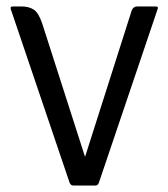

<svg xmlns="http://www.w3.org/2000/svg" viewBox="-20 -576 521 596"><path d="M244 -89 389 -544Q394 -556 406 -556H463Q473 -556 469 -547L287 -9Q284 0 276 0H209Q203 0 200.5 -2.5Q198 -5 196 -9L14 -546Q10 -556 20 -556H46Q70 -556 85 -546Q100 -536 111 -503Z"/></svg>

Font: Zain
Style: Regular
Weight: 400
Designer: Zain,Boutros
Foundry: Mobile Telecommunications Company (Zain), 2024
Version: Version 1.51; ttfautohint (v1.8.4)